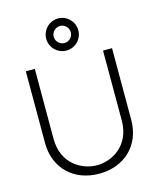

<svg xmlns="http://www.w3.org/2000/svg" viewBox="-142 -1084 980 1196"><g transform="rotate(-15 348.0 -485.5)"><path d="M348 15C510.5 15 626 -93.5 626 -257.5V-720H568V-269.5C568 -105.5 442.5 -39.5 348 -39.5C253.5 -39.5 128 -105 128 -269.5V-720H70V-257.5C70 -93 185.5 15 348 15ZM245 -882.5C245 -825 292 -779 348.5 -779C406 -779 452 -825 452 -882.5C452 -939 406 -986 348.5 -986C292 -986 245 -939 245 -882.5ZM293.5 -882.5C293.5 -913 318.5 -937.5 348.5 -937.5C379.5 -937.5 403.5 -913 403.5 -882.5C403.5 -852.5 379.5 -827.5 348.5 -827.5C318.5 -827.5 293.5 -852.5 293.5 -882.5Z"/></g></svg>

Font: Eudonet Light
Style: Regular
Weight: 300
Designer: Mikhail Sharanda
Foundry: Mikhail Sharanda
Version: Version 4.503;Glyphs 3.1.2 (3151)